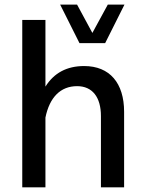

<svg xmlns="http://www.w3.org/2000/svg" viewBox="-20 -801 623 821"><path d="M319.8 -616.7H429.7L512.2 -781.2H440.9L375 -660.2L309.6 -781.2H237.3ZM174.3 -298.3C191.9 -384.8 238.8 -432.6 309.6 -432.6C375.5 -432.6 411.6 -384.8 411.6 -304.7V0H510.7V-322.8C510.7 -445.8 449.2 -518.6 339.8 -518.6C266.1 -518.6 210.9 -489.3 174.3 -430.7V-715.8H75.2V0H174.3Z"/></svg>

Font: Estedad Medium
Style: Regular
Weight: 500
Designer: Amin Abedi
Version: Version 7.3